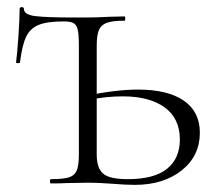

<svg xmlns="http://www.w3.org/2000/svg" viewBox="-20 -514 618 538"><path d="M159 -454Q113 -454 89 -444.5Q65 -435 53.5 -411.5Q42 -388 36 -339Q36 -337 30.5 -337Q25 -337 25 -339Q28 -361 31.5 -411Q35 -461 35 -489Q35 -494 41 -494Q47 -494 47 -489Q47 -473 78 -469Q109 -465 184 -465H226Q249 -465 287 -467L329 -468Q331 -468 331 -462Q331 -456 329 -456Q295 -456 279 -450Q263 -444 257 -429.5Q251 -415 251 -385V-81Q251 -43 269 -27.5Q287 -12 338 -12Q412 -12 448 -41Q484 -70 484 -123Q484 -182 441.5 -213Q399 -244 324 -244Q276 -244 229 -234L223 -246Q306 -263 367 -263Q450 -263 495 -232Q540 -201 540 -142Q540 -77 489 -36.5Q438 4 358 4Q331 4 296 1Q282 0 264 -1Q246 -2 225 -2L167 -1Q151 0 123 0Q120 0 120 -6Q120 -12 123 -12Q157 -12 173 -17Q189 -22 195 -36.5Q201 -51 201 -81V-387Q201 -416 198 -430Q195 -444 186.5 -449Q178 -454 159 -454Z"/></svg>

Font: Cormorant SC Light
Style: Regular
Weight: 300
Designer: Christian Thalmann (Catharsis Fonts)
Foundry: Catharsis Fonts
Version: Version 4.000